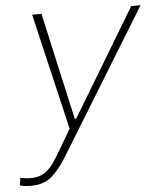

<svg xmlns="http://www.w3.org/2000/svg" viewBox="-66 -570 669 799"><g transform="rotate(-5 268.0 -170.5)"><path d="M31 184Q3 184 -15 178L-10 147Q12 152 33 152Q65 152 87 139Q109 126 125.5 103.5Q142 81 168 36L212 -39L98 -525H137L237 -78H243L512 -525H551L186 70Q155 122 121 153Q87 184 31 184Z"/></g></svg>

Font: Be Vietnam Thin
Style: Italic
Weight: 250
Italic angle: -9°
Designer: Gabriel Lam
Foundry: TypeRant
Version: Version 3.000